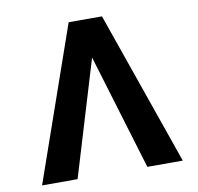

<svg xmlns="http://www.w3.org/2000/svg" viewBox="-81 -812 921 895"><g transform="rotate(-10 380.0 -364.0)"><path d="M545.2 0 372.4 -571.5 347 -727.5H458.7L712.9 0ZM387.5 -571.5 215 0H46.9L300.9 -727.5H412.3Z"/></g></svg>

Font: Atlassian Sans
Style: Regular
Weight: 400
Designer: Rasmus Andersson
Foundry: Modifications by Atlassian Pty Ltd, manufactured by rsms
Version: Version 4.001;git-9221beed3